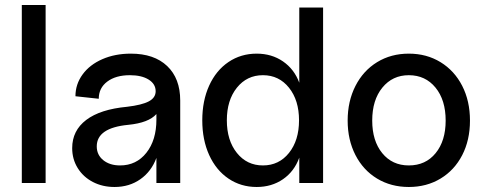

<svg xmlns="http://www.w3.org/2000/svg" viewBox="-20 -730 1931 766"><path d="M162 -710V0H67V-710Z M268 -139Q268 -209 324 -251.5Q380 -294 487 -304Q546 -311 573.5 -325.5Q601 -340 601 -366Q601 -395 573 -412.5Q545 -430 498 -430Q442 -430 408 -404.5Q374 -379 374 -336L281 -346Q281 -394 309.5 -433Q338 -472 388.5 -494Q439 -516 502 -516Q595 -516 647 -466.5Q699 -417 699 -329V0H604V-100Q584 -46 540 -15Q496 16 437 16Q389 16 350.5 -4Q312 -24 290 -59.5Q268 -95 268 -139ZM459 -70Q524 -70 564 -120.5Q604 -171 604 -253V-275Q573 -240 492 -232Q366 -220 366 -146Q366 -112 392 -91Q418 -70 459 -70Z M787 -250Q787 -328 814.5 -388.5Q842 -449 891.5 -482.5Q941 -516 1004 -516Q1064 -516 1109 -485Q1154 -454 1174 -400V-700H1269V0H1174V-101Q1154 -46 1109 -15Q1064 16 1004 16Q941 16 891.5 -17.5Q842 -51 814.5 -111.5Q787 -172 787 -250ZM1029 -70Q1093 -70 1133 -120Q1173 -170 1173 -250Q1173 -330 1133 -380Q1093 -430 1029 -430Q965 -430 925 -380Q885 -330 885 -250Q885 -170 925 -120Q965 -70 1029 -70Z M1367 -249Q1367 -326 1398 -387Q1429 -448 1484.5 -482Q1540 -516 1611 -516Q1682 -516 1737.5 -482Q1793 -448 1824 -387.5Q1855 -327 1855 -249Q1855 -171 1824 -111Q1793 -51 1737.5 -17.5Q1682 16 1611 16Q1540 16 1484.5 -17.5Q1429 -51 1398 -111.5Q1367 -172 1367 -249ZM1611 -70Q1678 -70 1718 -119Q1758 -168 1758 -249Q1758 -331 1717.5 -380.5Q1677 -430 1611 -430Q1546 -430 1505.5 -380.5Q1465 -331 1465 -249Q1465 -168 1505 -119Q1545 -70 1611 -70Z"/></svg>

Font: MedMera Sans Display
Style: Regular
Weight: 500
Designer: Kasper Nordkvist
Foundry: UNCUT.wtf
Version: Version 1.300